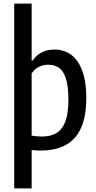

<svg xmlns="http://www.w3.org/2000/svg" viewBox="-20 -828 534 1068"><path d="M59 -808H156V-491H161.5Q179.5 -519 210.5 -535.8Q241.5 -552.5 283 -552.5Q333 -552.5 372.8 -525.5Q412.5 -498.5 436.2 -438Q460 -377.5 460 -281.5Q460 -134 396.8 -62.2Q333.5 9.5 205.5 9.5Q187 9.5 156 6.5V220H59ZM360.5 -272.5Q360.5 -349 346.2 -392Q332 -435 307.2 -451.5Q282.5 -468 247 -468Q219.5 -468 194.8 -455.2Q170 -442.5 156 -419V-73.5Q167 -71.5 183.2 -70Q199.5 -68.5 212.5 -68.5Q262 -68.5 294.5 -88.2Q327 -108 343.8 -153Q360.5 -198 360.5 -272.5Z"/></svg>

Font: Encode Sans Condensed Medium
Style: Regular
Weight: 500
Width: 3
Designer: Multiple Designers
Foundry: Impallari Type
Version: Version 2.000